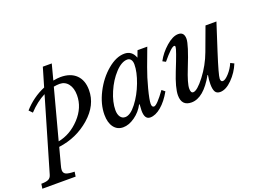

<svg xmlns="http://www.w3.org/2000/svg" viewBox="-222 -974 2075 1534"><g transform="rotate(-20 815.5 -207.5)"><path d="M15 -375Q91 -461 195 -505L242 -665H318L283 -532Q320 -539 346 -539Q431 -539 478 -493Q525 -447 525 -364Q525 -236 412 -137Q299 -38 146 -18L109 121Q101 148 101 164Q101 189 121.5 199Q142 209 194 210L188 250H-95L-89 210Q-47 210 -27.5 200Q-8 190 -1 164L180 -454Q107 -417 42 -347ZM320 -490Q297 -490 270 -485L157 -61Q261 -81 341 -167Q421 -253 421 -358Q421 -418 393.5 -454Q366 -490 320 -490Z M895 -488Q846 -488 792 -430Q738 -372 703 -290Q668 -208 668 -140Q668 -104 683 -82.5Q698 -61 724 -61Q768 -61 819 -127Q870 -193 903 -280.5Q936 -368 936 -432Q936 -458 925 -473Q914 -488 895 -488ZM977 -474 998 -530H1081L1024 -377Q996 -302 973 -213Q950 -124 950 -91Q950 -62 969 -62Q994 -62 1069 -166L1095 -145Q1054 -72 1005 -31Q956 10 911 10Q863 10 863 -65L866 -118L862 -119Q833 -63 781.5 -26.5Q730 10 681 10Q631 10 602 -29Q573 -68 573 -135Q573 -225 621.5 -320Q670 -415 744.5 -477.5Q819 -540 889 -540Q953 -540 977 -474Z M1302 -62Q1336 -62 1400.5 -146Q1465 -230 1502 -330L1576 -530H1669L1595 -301Q1537 -120 1537 -91Q1537 -65 1555 -65Q1575 -65 1607.5 -100.5Q1640 -136 1659 -181L1689 -166Q1661 -97 1608 -43.5Q1555 10 1505 10Q1476 10 1464 -11Q1452 -32 1452 -75Q1452 -115 1459 -150L1456 -153Q1365 10 1262 10Q1178 10 1178 -80Q1178 -143 1228 -268Q1293 -429 1293 -451Q1293 -462 1284 -462Q1260 -462 1180 -365L1154 -379Q1186 -440 1243 -490Q1300 -540 1347 -540Q1397 -540 1397 -482Q1397 -433 1327 -259Q1281 -144 1281 -100Q1281 -62 1302 -62Z"/></g></svg>

Font: Libre Baskerville
Style: Italic
Weight: 400
Italic angle: -15°
Designer: Pablo Impallari, Rodrigo Fuenzalida
Foundry: Pablo Impallari, Rodrigo Fuenzalida
Version: Version 1.051;Glyphs 3.2.3 (3260)